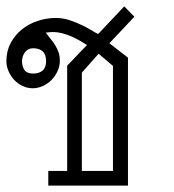

<svg xmlns="http://www.w3.org/2000/svg" viewBox="-20 -580 545 600"><path d="M379.9 0H130.9V-45.9H189.9V-375Q205.6 -390.6 220.7 -407Q235.8 -423.3 252 -439Q240.2 -446.8 227.3 -454.1Q214.4 -461.4 200.4 -467.3Q186.5 -473.1 172.4 -476.6Q158.2 -480 144 -480Q138.7 -480 133.5 -479.2Q128.4 -478.5 123 -478Q130.9 -467.3 138.9 -457.5Q147 -447.8 153.1 -437.7Q159.2 -427.7 163.1 -416.3Q167 -404.8 167 -390.1Q167 -373.5 159.9 -357.9Q152.8 -342.3 141.1 -330.3Q129.4 -318.4 114 -311.3Q98.6 -304.2 82 -304.2Q65.4 -304.2 50.5 -311.3Q35.6 -318.4 24.4 -330.3Q13.2 -342.3 6.6 -357.7Q0 -373 0 -389.2Q0 -420.4 13.2 -445.3Q26.4 -470.2 48.1 -487.8Q69.8 -505.4 97.7 -514.6Q125.5 -523.9 154.8 -523.9Q177.2 -523.9 200 -516.1Q222.7 -508.3 241 -499Q259.3 -489.7 271.7 -481.9Q284.2 -474.1 287.1 -474.1L368.2 -560.1L399.9 -527.8L321.8 -444.8L379.9 -399.9ZM235.8 -45.9H333V-374L288.1 -412.1L235.8 -353ZM48.8 -389.2Q48.8 -372.1 56.6 -361.1Q64.5 -350.1 83 -350.1Q102.5 -350.1 113.3 -359.6Q124 -369.1 124 -389.2Q124 -409.7 113.5 -419.4Q103 -429.2 83 -429.2Q75.2 -429.2 68.8 -425.8Q62.5 -422.4 58.1 -416.7Q53.7 -411.1 51.3 -403.8Q48.8 -396.5 48.8 -389.2Z"/></svg>

Font: Saysettha OT
Style: Regular
Weight: 400
Designer: John M. Durdin and Silvain Dupertuis
Foundry: Lao Script for Windows
Version: Version 2.000